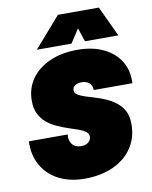

<svg xmlns="http://www.w3.org/2000/svg" viewBox="-99 -996 853 1081"><g transform="rotate(-10 327.0 -455.5)"><path d="M298 12Q213 12 150 -20.5Q87 -53 53.5 -112Q20 -171 23 -250H245Q241 -216 258 -194Q275 -172 310 -172Q326 -172 338.5 -177.5Q351 -183 358.5 -193.5Q366 -204 366 -217Q366 -234 350.5 -245.5Q335 -257 309.5 -266Q284 -275 253.5 -285Q223 -295 192 -309Q161 -323 135.5 -344Q110 -365 94.5 -396Q79 -427 79 -471Q79 -542 116.5 -595.5Q154 -649 222 -679.5Q290 -710 382 -710Q466 -710 528.5 -680.5Q591 -651 624.5 -597.5Q658 -544 654 -471H433Q433 -499 415.5 -512.5Q398 -526 374 -526Q359 -526 347 -522Q335 -518 328 -509.5Q321 -501 321 -488Q321 -473 336.5 -463Q352 -453 378 -444.5Q404 -436 434.5 -427Q465 -418 495.5 -404.5Q526 -391 552 -370.5Q578 -350 593.5 -320Q609 -290 609 -246Q609 -168 570 -110Q531 -52 461 -20Q391 12 298 12ZM157 -750 308 -923H542L623 -750H432L406 -828L355 -750Z"/></g></svg>

Font: Azeret Mono Thin Black
Style: Italic
Weight: 900
Italic angle: -12°
Version: Version 1.002